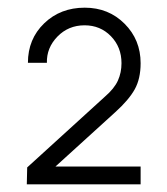

<svg xmlns="http://www.w3.org/2000/svg" viewBox="-20 -750 436 500"><path d="M49.8 -270 50.8 -314 252.9 -498Q277.8 -519.5 287.1 -540.3Q296.4 -561 296.4 -585.4Q296.4 -627.4 268.8 -655.8Q241.2 -684.1 200.2 -684.1Q158.2 -684.1 129.6 -654.8Q101.1 -625.5 102.1 -586.4H52.7Q52.7 -648.4 95 -689.2Q137.2 -730 200.7 -730Q262.7 -730 304.4 -688.2Q346.2 -646.5 346.2 -585.4Q346.2 -544.9 330.8 -517.3Q315.4 -489.7 280.3 -458L124.5 -316.4H346.2V-270Z"/></svg>

Font: Manrope Light
Style: Regular
Weight: 300
Designer: Mikhail Sharanda
Foundry: Mikhail Sharanda
Version: Version 4.505;FEAKit 1.0